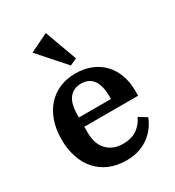

<svg xmlns="http://www.w3.org/2000/svg" viewBox="-194 -915 944 1038"><g transform="rotate(-30 278.0 -395.5)"><path d="M290 12Q230 12 183.5 -8Q137 -28 105 -64.5Q73 -101 56.5 -151.5Q40 -202 40 -262Q40 -324 57.5 -374.5Q75 -425 107 -460.5Q139 -496 183.5 -515Q228 -534 282 -534Q336 -534 379.5 -516.5Q423 -499 453.5 -467Q484 -435 500.5 -390.5Q517 -346 517 -291V-260H181V-224Q181 -152 218.5 -113.5Q256 -75 317 -75Q373 -75 407 -100Q441 -125 457 -162L506 -132Q497 -107 479.5 -81.5Q462 -56 435.5 -35Q409 -14 373 -1Q337 12 290 12ZM181 -318H381V-331Q381 -403 355.5 -437Q330 -471 282 -471Q234 -471 207.5 -437.5Q181 -404 181 -332ZM139 -747 254 -803 327 -603 284 -583Z"/></g></svg>

Font: IBM Plex Serif SemiBold
Style: Regular
Weight: 600
Designer: Mike Abbink, Paul van der Laan, Pieter van Rosmalen
Foundry: Bold Monday
Version: Version 2.5